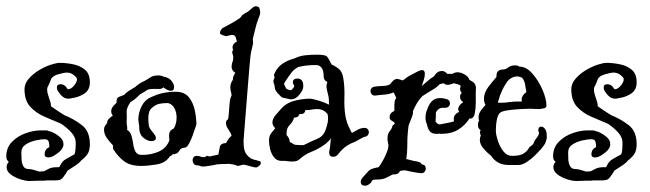

<svg xmlns="http://www.w3.org/2000/svg" viewBox="-25 -527 2067 611"><path d="M69 49Q57 49 39.5 43.5Q22 38 9 28Q-4 18 -4 5Q-4 -4 3 -12Q-5 -18 -5 -29Q-5 -57 13 -75.5Q31 -94 56.5 -103Q82 -112 103 -112H117Q120 -112 123 -112Q126 -112 130 -110Q139 -108 142 -106Q155 -100 166 -90.5Q177 -81 177 -68Q177 -54 161 -41.5Q145 -29 136 -27Q133 -26 128 -26Q117 -26 117 -36Q117 -51 130 -58L132 -59Q132 -78 126 -82Q120 -84 117 -84Q106 -84 88 -80Q70 -76 56.5 -67Q43 -58 43 -42Q43 -34 43.5 -21Q44 -8 49 1.5Q54 11 66 11Q75 11 83.5 14Q92 17 100 19L115 18Q121 15 130.5 10Q140 5 157 5H163Q164 3 166 1Q172 -14 186 -21.5Q200 -29 212 -36Q216 -45 216 -73Q216 -90 202.5 -105Q189 -120 170 -133Q144 -144 117 -155.5Q90 -167 71.5 -187Q53 -207 53 -243Q53 -261 66.5 -276.5Q80 -292 99 -303.5Q118 -315 136.5 -321Q155 -327 165 -327Q185 -327 207.5 -322.5Q230 -318 245.5 -305Q261 -292 261 -265Q261 -240 242.5 -228.5Q224 -217 205 -215Q202 -214 199 -213.5Q196 -213 193 -213Q183 -213 175.5 -218.5Q168 -224 163 -232L161 -235Q156 -241 156 -249Q156 -259 168 -259Q173 -259 178 -256.5Q183 -254 187 -248L189 -245Q189 -245 189 -244.5Q189 -244 190 -244L191 -243Q195 -243 197 -244Q205 -247 212.5 -257Q220 -267 220 -275Q220 -280 210 -288Q200 -296 188 -296Q179 -296 160 -290.5Q141 -285 137 -274Q134 -266 131.5 -260Q129 -254 126 -249Q126 -248 125.5 -246Q125 -244 125 -242Q125 -233 128.5 -223.5Q132 -214 136 -200Q137 -196 137 -193.5Q137 -191 137 -189Q147 -182 158 -174.5Q169 -167 179 -161Q211 -148 236 -128.5Q261 -109 261 -68Q261 -47 253 -36Q245 -25 234 -17Q228 -9 217.5 -2Q207 5 190 16Q187 21 185 24.5Q183 28 181 30Q177 37 171.5 42Q166 47 152 47H122Q119 48 116 48Q113 48 110 48H100Q93 48 85 48.5Q77 49 69 49Z M424 1Q390 1 370.5 -13.5Q351 -28 337 -50Q333 -55 335 -64Q325 -74 315.5 -87Q306 -100 306 -115Q306 -121 309 -126Q312 -131 316 -135V-136Q316 -144 322 -149.5Q328 -155 334 -159Q329 -165 329 -173Q329 -180 333 -186Q337 -192 343 -197L346 -201Q345 -215 353 -218.5Q361 -222 370 -225Q377 -233 386 -238.5Q395 -244 405 -250Q418 -262 434 -269Q445 -275 454 -281Q463 -287 478 -287Q483 -287 487.5 -286Q492 -285 496 -283Q513 -280 521 -269.5Q529 -259 529 -250Q529 -238 519 -238Q509 -238 495 -249Q490 -244 483 -244H459Q455 -244 450.5 -243Q446 -242 442 -240Q437 -236 431.5 -233Q426 -230 421 -227Q414 -220 406.5 -213.5Q399 -207 390 -202Q377 -182 378 -170.5Q379 -159 378 -134Q378 -133 379.5 -124.5Q381 -116 379 -114Q390 -108 393.5 -95Q397 -82 399 -68Q401 -54 406.5 -44Q412 -34 427 -34Q456 -34 480 -44.5Q504 -55 514 -80Q514 -84 513.5 -87.5Q513 -91 513 -95Q513 -101 515 -106.5Q517 -112 524 -116L528 -118Q537 -133 537 -153Q537 -169 530.5 -182Q524 -195 510 -199Q489 -199 476 -195Q472 -193 467.5 -190.5Q463 -188 460 -185Q452 -179 449.5 -170Q447 -161 447 -151Q447 -144 447.5 -137Q448 -130 449 -125Q451 -119 455.5 -113.5Q460 -108 465 -101Q471 -94 471 -88Q471 -78 456 -78Q444 -78 430.5 -89.5Q417 -101 418 -126Q417 -130 416.5 -134Q416 -138 416 -143H415Q415 -169 426.5 -190.5Q438 -212 461 -220Q493 -235 534 -235Q562 -235 576 -217.5Q590 -200 595 -175.5Q600 -151 600 -130Q600 -132 597 -122Q594 -112 588.5 -97Q583 -82 576.5 -70Q570 -58 563 -57Q553 -57 547 -50Q541 -36 524 -36L522 -33Q521 -32 519.5 -31.5Q518 -31 516 -30L513 -26Q500 -8 472.5 -3.5Q445 1 424 1Z M789 6Q788 6 786.5 5.5Q785 5 783 5L771 2Q764 0 758.5 -1.5Q753 -3 751 -3Q747 -3 741 -1Q735 1 732 1Q731 1 729 0Q727 -1 726 -1Q723 -2 720 -3Q717 -4 713 -4Q708 -6 701 -5.5Q694 -5 691 -5Q690 -5 682.5 -5Q675 -5 666 -4Q653 -1 639.5 1Q626 3 621 3Q616 3 611.5 1Q607 -1 602 -1Q595 -1 591.5 -6Q588 -11 588 -16Q588 -31 602 -31Q607 -31 612 -29Q617 -27 621 -27H626Q629 -29 631.5 -30Q634 -31 634 -31Q636 -31 642 -29Q650 -31 658 -32.5Q666 -34 670 -35Q672 -48 674.5 -59.5Q677 -71 695 -72V-73L698 -78Q700 -82 703.5 -86.5Q707 -91 712 -95Q710 -103 702 -114.5Q694 -126 694 -136Q694 -143 700 -147Q702 -149 703 -164Q704 -179 705.5 -196.5Q707 -214 711 -221Q713 -225 710.5 -232.5Q708 -240 708 -249Q708 -262 716 -273Q716 -285 724 -295Q712 -303 712 -314Q712 -322 715 -331Q715 -330 715.5 -331Q716 -332 717 -339Q718 -348 715 -355.5Q712 -363 717 -368Q716 -370 715.5 -372Q715 -374 715 -376Q715 -387 726 -393L729 -395Q729 -396 728.5 -396Q728 -396 728 -397Q727 -405 724 -410.5Q721 -416 713 -416Q711 -416 703 -414Q697 -412 695 -412Q693 -412 684 -415Q675 -418 675 -422Q675 -427 678 -431.5Q681 -436 684 -438Q695 -444 710 -452Q725 -460 739 -470L744 -476L746 -479Q747 -479 747 -479.5Q747 -480 748 -480L755 -485L764 -490Q765 -491 766.5 -492Q768 -493 769 -494Q773 -498 778.5 -502.5Q784 -507 788 -507Q798 -507 800 -502Q802 -497 803 -489Q803 -482 802 -480L796 -464Q791 -451 787.5 -435.5Q784 -420 780 -405Q779 -401 780 -396Q781 -391 780 -387Q778 -377 775.5 -367.5Q773 -358 772 -348Q771 -340 768.5 -311Q766 -282 763 -243.5Q760 -205 757 -168Q754 -131 752 -105.5Q750 -80 750 -79Q750 -76 750.5 -66Q751 -56 753 -49Q757 -34 773 -23Q775 -22 778 -21Q781 -20 783 -19Q785 -18 788 -18Q791 -18 794 -16Q798 -15 801.5 -14Q805 -13 805 -9Q805 -4 799.5 1Q794 6 789 6Z M871 -15Q856 -15 847 -26.5Q838 -38 834.5 -53Q831 -68 831 -80Q831 -93 837 -101.5Q843 -110 851 -119L850 -120Q842 -128 842 -137Q842 -149 851.5 -160Q861 -171 868 -179Q885 -199 911 -206Q937 -213 962 -213Q968 -213 987 -207.5Q1006 -202 1022 -194Q1022 -203 1021.5 -211.5Q1021 -220 1018 -230Q1017 -235 1015.5 -241Q1014 -247 1014 -253Q1014 -260 1017 -266Q1005 -271 1005 -284Q1005 -320 980 -320Q949 -320 925 -314Q912 -308 903 -296.5Q894 -285 881 -265Q879 -261 879 -259Q881 -255 882.5 -251.5Q884 -248 886 -245Q893 -240 902 -240Q902 -240 906.5 -245Q911 -250 911 -251V-255Q907 -260 907 -265Q907 -277 922 -277Q929 -277 934.5 -272Q940 -267 940 -255V-251Q940 -241 928 -226Q916 -211 902 -211Q897 -211 891.5 -212.5Q886 -214 881 -215Q877 -215 873 -217Q869 -219 864 -225Q858 -230 853.5 -237Q849 -244 849 -253Q848 -258 846.5 -261.5Q845 -265 845 -266Q845 -271 846.5 -274.5Q848 -278 849 -281Q845 -288 849 -294Q858 -314 875 -325Q892 -336 912 -341Q928 -349 945.5 -351Q963 -353 984 -353Q1010 -353 1015.5 -347Q1021 -341 1030 -322Q1049 -313 1057.5 -303.5Q1066 -294 1069 -268Q1072 -242 1071 -215Q1070 -188 1073.5 -162.5Q1077 -137 1090 -113Q1091 -110 1095 -104Q1104 -109 1113 -114Q1122 -119 1132 -120H1135Q1142 -120 1145.5 -115.5Q1149 -111 1149 -106Q1149 -102 1146 -97.5Q1143 -93 1137 -92Q1131 -91 1118 -83Q1105 -75 1093 -71Q1080 -65 1070 -56.5Q1060 -48 1049 -34Q1043 -28 1036 -28Q1020 -28 1023 -47Q1024 -49 1025.5 -61Q1027 -73 1028 -87Q1022 -78 1011.5 -69.5Q1001 -61 982 -51Q980 -50 974.5 -47.5Q969 -45 966 -44Q956 -40 947 -34.5Q938 -29 929 -21Q925 -17 919.5 -15Q914 -13 905 -13Q901 -13 895 -13.5Q889 -14 882 -15ZM936 -65Q941 -65 943 -66Q969 -79 983 -84.5Q997 -90 1004.5 -100.5Q1012 -111 1018 -138Q1018 -140 1018.5 -142.5Q1019 -145 1019 -149Q1019 -162 1016 -166Q1003 -180 985 -180Q975 -180 965.5 -178Q956 -176 947 -177Q945 -164 933 -164H928Q924 -153 914 -153H911Q907 -139 897 -129.5Q887 -120 887 -104V-97Q897 -87 897 -75Q903 -73 907.5 -69.5Q912 -66 916 -66H917Z M1147 61Q1143 64 1137 64Q1123 64 1123 51Q1123 46 1128 39Q1142 24 1148 17Q1154 10 1175 6Q1177 6 1178 5.5Q1179 5 1180 5Q1186 -3 1194 -17Q1202 -31 1207.5 -46.5Q1213 -62 1210 -72Q1209 -76 1208.5 -79.5Q1208 -83 1208 -86Q1208 -101 1215.5 -110Q1223 -119 1224 -127L1230 -132Q1231 -133 1231 -133.5Q1231 -134 1231 -134Q1231 -138 1223 -142Q1215 -146 1215 -153Q1215 -164 1221 -168.5Q1227 -173 1230 -174V-194Q1230 -199 1231 -205Q1232 -211 1236 -215Q1234 -220 1232 -224.5Q1230 -229 1227 -233Q1214 -227 1199 -226Q1184 -225 1170 -223H1167Q1161 -223 1157.5 -227.5Q1154 -232 1154 -237Q1154 -242 1157 -246Q1160 -250 1166 -251Q1176 -253 1194.5 -253.5Q1213 -254 1219 -262L1222 -266Q1226 -271 1231.5 -274Q1237 -277 1244 -275L1257 -271Q1272 -283 1280 -287Q1288 -291 1307 -301Q1315 -304 1318 -304Q1327 -304 1327 -292Q1327 -283 1323.5 -272Q1320 -261 1317 -253Q1323 -258 1335.5 -269Q1348 -280 1355 -283Q1360 -291 1366 -296Q1372 -301 1382 -301Q1391 -301 1398 -292H1414Q1418 -294 1422 -295.5Q1426 -297 1431 -297Q1442 -297 1454.5 -289.5Q1467 -282 1468 -274Q1473 -270 1478 -267.5Q1483 -265 1486 -260Q1490 -253 1489.5 -246Q1489 -239 1489 -231Q1489 -219 1489 -200.5Q1489 -182 1486 -167Q1483 -152 1475 -150H1469Q1456 -129 1434 -115Q1412 -101 1378 -101Q1375 -101 1374 -102Q1371 -101 1365 -101Q1349 -101 1342.5 -109.5Q1336 -118 1334 -130Q1329 -142 1329 -152Q1329 -167 1335 -180Q1340 -195 1349.5 -205Q1359 -215 1376 -215Q1385 -215 1395 -212Q1407 -209 1407 -198Q1407 -192 1402 -187.5Q1397 -183 1388 -184H1384Q1370 -184 1362 -169V-155Q1362 -153 1361.5 -148.5Q1361 -144 1361 -140Q1367 -132 1374 -131Q1386 -133 1400.5 -136Q1415 -139 1420 -141Q1419 -144 1419 -149Q1419 -163 1436 -171Q1433 -176 1433 -179Q1433 -191 1449 -202Q1439 -208 1439 -219Q1439 -225 1441 -227Q1443 -229 1444 -232Q1439 -238 1439 -244Q1439 -247 1440 -249.5Q1441 -252 1441 -253Q1441 -255 1437 -257Q1433 -259 1419 -262Q1415 -261 1410 -259Q1405 -257 1400 -257Q1392 -257 1387 -262Q1383 -261 1379.5 -260.5Q1376 -260 1373 -258Q1365 -249 1349.5 -240Q1334 -231 1319 -221Q1309 -211 1302 -199Q1295 -187 1289 -173Q1291 -167 1284 -150Q1277 -133 1275 -126Q1272 -101 1271.5 -86Q1271 -71 1271 -57Q1271 -43 1268 -21Q1277 -19 1285.5 -16.5Q1294 -14 1304 -13L1305 -12Q1313 -12 1317 -4Q1330 -3 1330 10Q1330 15 1326 20Q1322 25 1314 24Q1310 24 1295.5 21.5Q1281 19 1264 15Q1260 15 1256 15.5Q1252 16 1248 17Q1243 28 1230 28H1225Q1215 33 1205.5 38Q1196 43 1183 44Q1173 44 1168 44.5Q1163 45 1161 46Q1161 46 1159 48Q1158 49 1156.5 52.5Q1155 56 1147 61Z M1593 -2Q1557 -2 1538 -31Q1525 -41 1513.5 -54.5Q1502 -68 1502 -82Q1502 -89 1505 -96Q1500 -107 1504 -111L1505 -112Q1502 -114 1499 -118Q1496 -122 1496 -129Q1496 -139 1500 -144L1499 -145Q1498 -148 1498 -154Q1498 -165 1505.5 -175.5Q1513 -186 1520 -193Q1515 -203 1515 -212Q1515 -232 1529.5 -251Q1544 -270 1555 -282Q1553 -306 1577 -306Q1584 -306 1592.5 -312.5Q1601 -319 1614 -319Q1619 -319 1622 -318Q1625 -317 1628 -315Q1650 -315 1669.5 -292.5Q1689 -270 1701.5 -241Q1714 -212 1714 -190Q1713 -184 1707 -182.5Q1701 -181 1693 -180H1685Q1678 -180 1671.5 -180.5Q1665 -181 1662 -181Q1652 -181 1634 -180Q1616 -179 1598 -177Q1580 -175 1571 -171Q1561 -167 1557 -150Q1553 -133 1553 -110Q1553 -99 1559 -80Q1565 -61 1576.5 -46Q1588 -31 1605 -31Q1627 -31 1638.5 -37Q1650 -43 1657 -54Q1659 -59 1666 -63.5Q1673 -68 1674 -74Q1676 -80 1682 -87Q1688 -94 1690 -101Q1691 -103 1689.5 -106.5Q1688 -110 1688 -114Q1688 -117 1690 -120.5Q1692 -124 1698 -124Q1704 -124 1709.5 -116.5Q1715 -109 1715 -95Q1715 -92 1715 -89Q1715 -86 1714 -83Q1711 -71 1708 -68Q1707 -65 1704 -62Q1701 -59 1698 -54Q1691 -46 1678.5 -33.5Q1666 -21 1651.5 -11.5Q1637 -2 1625 -2ZM1559 -201Q1562 -200 1565 -200Q1568 -200 1571 -200Q1577 -200 1582.5 -200.5Q1588 -201 1594 -202Q1602 -203 1609.5 -203.5Q1617 -204 1622 -204H1636Q1635 -206 1635 -210Q1635 -223 1650 -234Q1648 -245 1646 -258Q1644 -271 1636 -280L1627 -283Q1624 -283 1622 -284Q1600 -283 1588 -265.5Q1576 -248 1569 -230Q1566 -224 1564.5 -217.5Q1563 -211 1559 -201Z M1809 49Q1797 49 1779.5 43.5Q1762 38 1749 28Q1736 18 1736 5Q1736 -4 1743 -12Q1735 -18 1735 -29Q1735 -57 1753 -75.5Q1771 -94 1796.5 -103Q1822 -112 1843 -112H1857Q1860 -112 1863 -112Q1866 -112 1870 -110Q1879 -108 1882 -106Q1895 -100 1906 -90.5Q1917 -81 1917 -68Q1917 -54 1901 -41.5Q1885 -29 1876 -27Q1873 -26 1868 -26Q1857 -26 1857 -36Q1857 -51 1870 -58L1872 -59Q1872 -78 1866 -82Q1860 -84 1857 -84Q1846 -84 1828 -80Q1810 -76 1796.5 -67Q1783 -58 1783 -42Q1783 -34 1783.5 -21Q1784 -8 1789 1.5Q1794 11 1806 11Q1815 11 1823.5 14Q1832 17 1840 19L1855 18Q1861 15 1870.5 10Q1880 5 1897 5H1903Q1904 3 1906 1Q1912 -14 1926 -21.5Q1940 -29 1952 -36Q1956 -45 1956 -73Q1956 -90 1942.5 -105Q1929 -120 1910 -133Q1884 -144 1857 -155.5Q1830 -167 1811.5 -187Q1793 -207 1793 -243Q1793 -261 1806.5 -276.5Q1820 -292 1839 -303.5Q1858 -315 1876.5 -321Q1895 -327 1905 -327Q1925 -327 1947.5 -322.5Q1970 -318 1985.5 -305Q2001 -292 2001 -265Q2001 -240 1982.5 -228.5Q1964 -217 1945 -215Q1942 -214 1939 -213.5Q1936 -213 1933 -213Q1923 -213 1915.5 -218.5Q1908 -224 1903 -232L1901 -235Q1896 -241 1896 -249Q1896 -259 1908 -259Q1913 -259 1918 -256.5Q1923 -254 1927 -248L1929 -245Q1929 -245 1929 -244.5Q1929 -244 1930 -244L1931 -243Q1935 -243 1937 -244Q1945 -247 1952.5 -257Q1960 -267 1960 -275Q1960 -280 1950 -288Q1940 -296 1928 -296Q1919 -296 1900 -290.5Q1881 -285 1877 -274Q1874 -266 1871.5 -260Q1869 -254 1866 -249Q1866 -248 1865.5 -246Q1865 -244 1865 -242Q1865 -233 1868.5 -223.5Q1872 -214 1876 -200Q1877 -196 1877 -193.5Q1877 -191 1877 -189Q1887 -182 1898 -174.5Q1909 -167 1919 -161Q1951 -148 1976 -128.5Q2001 -109 2001 -68Q2001 -47 1993 -36Q1985 -25 1974 -17Q1968 -9 1957.5 -2Q1947 5 1930 16Q1927 21 1925 24.5Q1923 28 1921 30Q1917 37 1911.5 42Q1906 47 1892 47H1862Q1859 48 1856 48Q1853 48 1850 48H1840Q1833 48 1825 48.5Q1817 49 1809 49Z"/></svg>

Font: Are You Serious
Style: Regular
Weight: 400
Designer: Robert E. Leuschke
Foundry: Robert E. Leuschke
Version: Version 1.100